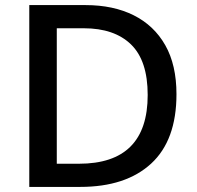

<svg xmlns="http://www.w3.org/2000/svg" viewBox="-20 -734 773 754"><path d="M673 -364Q673 -183 573.5 -91.5Q474 0 295 0H95V-714H316Q425 -714 505 -674Q585 -634 629 -556.5Q673 -479 673 -364ZM560 -361Q560 -496 494.5 -559.5Q429 -623 309 -623H203V-91H290Q560 -91 560 -361Z"/></svg>

Font: Noto Sans Bengali Medium
Style: Regular
Weight: 500
Designer: Jelle Bosma - Monotype Design Team
Foundry: Monotype Imaging Inc.
Version: Version 2.003; ttfautohint (v1.8.4.7-5d5b)